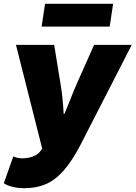

<svg xmlns="http://www.w3.org/2000/svg" viewBox="-53 -789 713 1010"><path d="M-33 175 17 34Q40 44 64 44Q95 44 121.5 33.5Q148 23 162 3L169 -7L31 -553H232L266 -344Q277 -280 282 -190H286L313 -256Q339 -323 349 -344L442 -553H640L373 -32Q327 57 282.5 107.5Q238 158 188.5 179.5Q139 201 75 201Q42 201 13.5 194Q-15 187 -33 175ZM184 -769H542L524 -649H166Z"/></svg>

Font: Nebula Sans Black
Style: Regular
Weight: 900
Italic angle: -9°
Designer: Paul D. Hunt for Adobe (as Source Sans)
Foundry: Nebula Entertainment & Broadcasting LLC
Version: Version 1.010